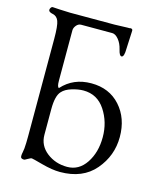

<svg xmlns="http://www.w3.org/2000/svg" viewBox="-109 -783 732 876"><g transform="rotate(15 257.5 -345.0)"><path d="M409 -694 405 -609Q405 -568 392 -568Q382 -568 375.5 -596Q369 -624 354 -642Q339 -660 324 -660H177Q164 -660 154.5 -648.5Q145 -637 145 -625V-388Q145 -356 154 -355Q207 -414 292 -414Q377 -414 428.5 -356.5Q480 -299 480 -210.5Q480 -122 422 -54Q364 14 257 14Q220 14 170.5 0.5Q121 -13 117 -13Q113 -13 100 -5.5Q87 2 85 2Q68 2 68 -9V-14Q68 -20 70 -28.5Q72 -37 73 -48Q75 -72 75 -105V-566Q75 -628 67 -649Q59 -670 39 -674Q19 -678 19 -688Q19 -693 22.5 -698.5Q26 -704 31 -704L64 -702Q98 -700 114 -700H324L384 -702H395L399 -703Q409 -703 409 -694ZM145 -253V-132Q145 -81 186 -49Q227 -17 282.5 -17Q338 -17 371.5 -67.5Q405 -118 405 -189.5Q405 -261 368 -317Q331 -373 265 -373Q241 -373 211 -364Q181 -355 166 -338Q145 -316 145 -253Z"/></g></svg>

Font: EB Garamond
Style: Regular
Weight: 400
Version: Version 0.012